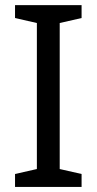

<svg xmlns="http://www.w3.org/2000/svg" viewBox="-20 -735 380 755"><path d="M300.8 0H39.1V-50.8L125 -70.3V-644.5L39.1 -664.1V-714.8H300.8V-664.1L214.8 -644.5V-70.3L300.8 -50.8Z"/></svg>

Font: Droid Sans Fallback
Style: Regular
Weight: 400
Designer: Steve Matteson
Foundry: Ascender Corporation
Version: 3.00 (Khmer version)